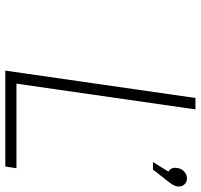

<svg xmlns="http://www.w3.org/2000/svg" viewBox="-36 -702 739 706"><g transform="rotate(90 333.0 -349.5)"><path d="M240.2 0 340.8 -699.2H382.8L288.1 -41H599.1L592.8 0ZM576.2 -543 611.8 -600.1Q594.7 -608.4 598.1 -631.8Q600.1 -647.5 611.3 -657.7Q622.6 -668 637.2 -668Q650.9 -668 659.4 -657.7Q668 -647.5 666 -631.8Q664.1 -619.6 648.9 -600.1L604 -543Z"/></g></svg>

Font: Trueno UltraLight
Style: Italic
Weight: 250
Designer: Julieta Ulanovsky
Foundry: Julieta Ulanovsky
Version: Version 3.001b | FøM Fix